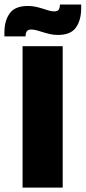

<svg xmlns="http://www.w3.org/2000/svg" viewBox="-50 -848 387 868"><path d="M233.5 0H52V-639H233.5ZM211.5 -690Q193.5 -690 176.8 -693.8Q160 -697.5 145 -702.2Q130 -707 116.5 -710.8Q103 -714.5 91.5 -714.5Q77 -714.5 71.5 -707Q66 -699.5 65.5 -684V-683.5H-30V-703Q-30 -754 -6.2 -787.5Q17.5 -821 76.5 -821Q95.5 -821 112.2 -817.2Q129 -813.5 143.5 -808.8Q158 -804 171 -800.2Q184 -796.5 195.5 -796.5Q210 -796.5 215.2 -804Q220.5 -811.5 221 -827V-827.5H317V-810.5Q317 -757.5 293.5 -723.8Q270 -690 211.5 -690Z"/></svg>

Font: Anek Latin ExtraBold
Style: Regular
Weight: 800
Designer: Yesha Goshar
Foundry: Ek Type
Version: Version 1.003